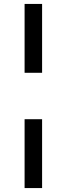

<svg xmlns="http://www.w3.org/2000/svg" viewBox="-20 -762 339 976"><path d="M105 194V-156H194V194ZM105 -392V-742H194V-392Z"/></svg>

Font: Montserrat Medium
Style: Regular
Weight: 500
Designer: Julieta Ulanovsky
Foundry: Julieta Ulanovsky
Version: Version 9.000; ttfautohint (v1.8.4.7-5d5b)